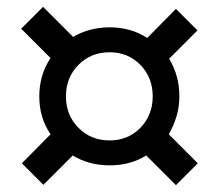

<svg xmlns="http://www.w3.org/2000/svg" viewBox="-20 -655 640 562"><path d="M495 -113 408 -200Q362 -171 301 -171Q240 -171 193 -200L107 -114L44 -177L128 -262Q95 -310 95 -373Q95 -436 128 -485L42 -571L106 -635L194 -547Q242 -575 301 -575Q363 -575 411 -544L495 -629L558 -566L475 -483Q505 -434 505 -373Q505 -342 496.5 -314Q488 -286 474 -262L559 -177ZM301 -244Q355 -244 391 -281Q427 -318 427 -373Q427 -428 391 -465Q355 -502 301 -502Q246 -502 209.5 -465Q173 -428 173 -373Q173 -318 209.5 -281Q246 -244 301 -244Z"/></svg>

Font: Tiny Medium
Style: Regular
Weight: 500
Monospace: yes
Designer: Philipp Nurullin, Konstantin Bulenkov
Foundry: JetBrains
Version: Version 2.251; ttfautohint (v1.8.4.7-5d5b)